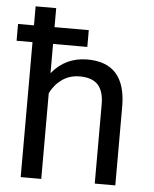

<svg xmlns="http://www.w3.org/2000/svg" viewBox="-54 -795 675 840"><g transform="rotate(5 283.0 -375.0)"><path d="M309.1 -592.8H158.7V-464.4Q218.8 -538.1 314.9 -538.1Q482.4 -538.1 483.9 -349.1V0H393.6V-349.6Q393.1 -406.7 367.4 -434.1Q341.8 -461.4 287.6 -461.4Q243.7 -461.4 210.4 -438Q177.2 -414.6 158.7 -376.5V0H68.4V-592.8H-1.5V-666.5H68.4V-750H158.7V-666.5H309.1Z"/></g></svg>

Font: Noboto
Style: Regular
Weight: 400
Designer: Google
Version: Version 2.001101; 2014